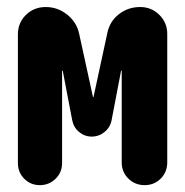

<svg xmlns="http://www.w3.org/2000/svg" viewBox="-20 -540 540 560"><path d="M388.7 -519.5Q421.9 -519.5 444.8 -496.6Q467.8 -473.6 467.8 -441.4V-66.4Q467.8 -38.1 448.7 -19Q429.7 0 401.9 0Q374 0 354.5 -19Q335 -38.1 335 -66.4V-333Q335 -334 334 -334Q333 -334 333 -333L305.7 -190.4Q301.8 -168.9 285.2 -155.3Q268.6 -141.6 247.6 -141.6Q226.6 -141.6 210.4 -155.3Q194.3 -168.9 190.4 -190.4L163.1 -333Q163.1 -334 162.1 -334Q161.1 -334 161.1 -333V-64.5Q161.1 -37.1 142.1 -18.6Q123 0 96.2 0Q69.3 0 50.8 -18.6Q32.2 -37.1 32.2 -64.5V-439.5Q32.2 -473.6 55.7 -496.6Q79.1 -519.5 113.3 -519.5Q148.4 -519.5 176.3 -497.1Q204.1 -474.6 210.9 -441.4L251 -257.8Q251 -256.8 252 -256.8Q252.9 -256.8 252.9 -257.8L293 -443.4Q299.8 -477.5 326.7 -498.5Q353.5 -519.5 388.7 -519.5Z"/></svg>

Font: Rounded-X Mgen+ 1m bold
Style: Bold
Weight: 700
Designer: [Source Han Sans]
Ryoko NISHIZUKA  (kana & ideographs); Paul D. Hunt (Latin, Greek & Cyrillic); Wenlong ZHANG  (bopomofo
Version: Version 1.059.20150602